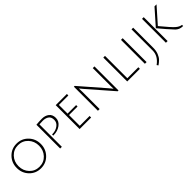

<svg xmlns="http://www.w3.org/2000/svg" viewBox="290 -2069 3686 3686"><g transform="rotate(-45 2133.5 -226.0)"><path d="M407 10Q268 10 174 -87Q80 -184 80 -324.5Q80 -465 174 -562Q268 -659 407 -659Q546 -659 640 -562Q734 -465 734 -324.5Q734 -184 640 -87Q546 10 407 10ZM407 -618Q287 -618 207.5 -533Q128 -448 128 -324.5Q128 -201 207.5 -116.5Q287 -32 407.5 -32Q528 -32 607 -116.5Q686 -201 686 -324.5Q686 -448 607 -533Q528 -618 407 -618Z M934 0V-645Q1009 -653 1092.5 -653Q1176 -653 1234 -608.5Q1292 -564 1292 -474Q1292 -384 1213 -326.5Q1134 -269 1026 -269Q1021 -269 1015 -269V-301Q1019 -301 1022 -301Q1111 -301 1177 -348Q1243 -395 1243 -470Q1243 -545 1196.5 -579Q1150 -613 1074 -613Q1034 -613 980 -609V0Z M1462 0V-649H1765V-609H1508V-373H1740V-334H1508V-42H1775V0Z M1959 0V-653H1981L2407 -163Q2430 -137 2449.5 -111.5Q2469 -86 2470 -85Q2468 -109 2468 -179V-649H2514V4H2492L2058 -494L2003 -561Q2005 -541 2005 -467V0Z M2754 0V-649H2800V-42H3098V0Z M3234 0V-649H3280V0Z M3520 -74V-649H3565V-103Q3565 -22 3540 40Q3515 102 3482 136Q3449 170 3397 207L3376 177Q3520 72 3520 -74Z M4199 -649 3922 -336Q4086 -137 4146.5 -84Q4207 -31 4267 -24L4266 7Q4210 6 4175 -9.5Q4140 -25 4113 -51Q4086 -77 3997.5 -178.5Q3909 -280 3865 -334L4144 -649ZM3851 -649V0H3805V-649Z"/></g></svg>

Font: Julius Sans One
Style: Regular
Weight: 400
Designer: Luciano Vergara
Foundry: LatinoType
Version: Version 1.001